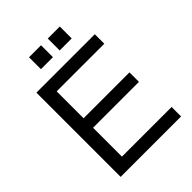

<svg xmlns="http://www.w3.org/2000/svg" viewBox="-254 -1044 1175 1175"><g transform="rotate(-45 333.5 -457.0)"><path d="M183.1 -332V-82H612.8V0H89.8V-729H595.2V-647H183.1V-414.1H580.1V-332ZM314.9 -914.1V-811H210.9V-914.1ZM477.1 -914.1V-811H373V-914.1Z"/></g></svg>

Font: SolaimanLipiNormal
Style: Normal
Weight: 400
Designer: Solaiman Karim
Version: Version 1.6.1 ; ttfautohint (v1.5.65-e2d9)